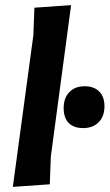

<svg xmlns="http://www.w3.org/2000/svg" viewBox="-20 -724 427 748"><path d="M257 -704 178 -114 174 -6 30 4 110 -587 114 -694ZM310 -388Q346 -388 366.5 -367.5Q387 -347 387 -310Q387 -271 364.5 -248Q342 -225 304 -225Q267 -225 247.5 -245Q228 -265 228 -303Q228 -342 250 -365Q272 -388 310 -388Z"/></svg>

Font: Alegreya Sans SC ExtraBold
Style: Italic
Weight: 800
Italic angle: -7°
Designer: Juan Pablo del Peral
Foundry: Huerta Tipografica
Version: Version 2.007